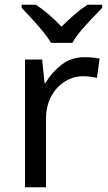

<svg xmlns="http://www.w3.org/2000/svg" viewBox="-20 -786 453 806"><path d="M335 -546Q350 -546 367.5 -544.5Q385 -543 398 -540L387 -459Q374 -462 358.5 -464Q343 -466 329 -466Q288 -466 252 -443.5Q216 -421 194.5 -380.5Q173 -340 173 -286V0H85V-536H157L167 -438H171Q197 -482 238 -514Q279 -546 335 -546ZM194 -606Q181 -629 159 -655.5Q137 -682 113 -708Q89 -734 71 -753V-766H131Q157 -749 185 -725Q213 -701 238 -674Q265 -701 293 -725Q321 -749 347 -766H409V-753Q390 -734 365.5 -708Q341 -682 318.5 -655.5Q296 -629 284 -606Z"/></svg>

Font: Noto Sans Lisu
Style: Regular
Weight: 400
Designer: Monotype Design Team. David Williams.
Foundry: Monotype Imaging Inc.
Version: Version 2.102